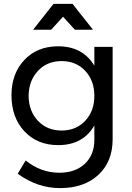

<svg xmlns="http://www.w3.org/2000/svg" viewBox="-20 -770 678 987"><path d="M304 -684 243 -617H150L255 -750H353L458 -617H365ZM465 -529H559V-54Q559 61 485.5 129Q412 197 289 197Q172 197 71 123L112 55Q190 118 285 118Q367 118 416 72Q465 26 465 -51V-125Q407 -24 279 -24Q172 -24 105.5 -95Q39 -166 39 -280Q39 -391 104.5 -461Q170 -531 276 -532Q405 -533 465 -432ZM297 -99Q371 -99 418 -149Q465 -199 465 -277Q465 -356 418 -406Q371 -456 297 -456Q222 -456 175 -405.5Q128 -355 127 -277Q128 -199 175 -149Q222 -99 297 -99Z"/></svg>

Font: Montserrat arm
Style: Regular
Weight: 400
Designer: Julieta Ulanovsky
Foundry: Julieta Ulanovsky
Version: Version 6.000;PS 006.000;hotconv 1.0.88;makeotf.lib2.5.64775